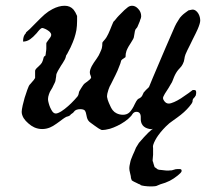

<svg xmlns="http://www.w3.org/2000/svg" viewBox="-20 -441 765 670"><path d="M471.2 -29.3Q472.2 -50.8 456.1 -50.8Q447.3 -50.8 441.9 -42.5Q439.5 -38.1 435.5 -34.2Q428.2 -25.9 415.5 -17.1Q402.8 -8.3 389.6 -2Q376.5 4.4 363.8 8.3Q348.1 12.7 335 12.7Q324.2 8.3 309.6 -2.9Q300.8 -9.8 296.9 -12.2Q286.1 -19 283.2 -31.7Q282.2 -35.2 281.7 -38.6Q279.8 -49.8 276.9 -54.2Q272.9 -60.1 259.8 -60.1Q252.4 -60.1 246.1 -57.6Q241.2 -55.7 237.8 -50.8Q235.8 -47.4 231.4 -44.9Q226.6 -42 225.6 -40Q224.6 -38.1 220.2 -36.1Q217.8 -34.7 216.3 -34.7Q210.4 -34.7 189.9 -18.6Q182.6 -13.2 177.7 -9.8Q164.1 0 154.3 3.9Q141.1 9.3 127 9.3Q112.8 9.3 99.6 3.4Q88.9 -1.5 79.1 -10.3Q68.8 -19 62.5 -28.8Q55.7 -40.5 55.7 -50.8Q55.7 -57.6 59.1 -73.2Q62 -85.4 65.9 -99.6Q70.8 -115.7 75.2 -127.4Q80.6 -142.6 84 -146Q84.5 -146.5 85.9 -147.9Q90.3 -152.8 94.7 -158.2Q96.7 -160.6 97.7 -161.6Q102.5 -168 102.5 -168.9V-194.3Q102.5 -197.3 107.9 -203.1Q110.8 -206.1 114.3 -209Q119.1 -213.4 122.1 -216.8Q127 -222.2 128.9 -228.5Q130.4 -231.9 130.9 -234.9Q132.8 -245.1 136.2 -245.1Q138.7 -245.1 139.6 -252.4Q139.6 -254.4 140.1 -257.8Q140.6 -262.2 141.1 -264.6Q141.6 -269 141.6 -270.5V-290Q141.6 -292 147 -298.8Q148.4 -300.8 149.4 -302.2Q154.3 -308.1 155.8 -311Q158.7 -315.4 158.7 -319.3Q158.7 -324.2 154.3 -329.1Q150.9 -332.5 145.5 -335.9Q140.1 -339.4 134.8 -341.3Q129.9 -343.3 127.4 -343.3Q123 -343.3 113.8 -332.5Q110.8 -328.6 107.9 -325.2Q94.7 -310.5 85.4 -304.2Q73.7 -295.9 60.5 -295.9Q60.5 -302.7 61.5 -308.1Q63.5 -318.4 69.8 -324.7L70.8 -325.7Q69.3 -327.1 73.2 -330.1Q80.1 -335 102.5 -358.4Q125 -381.3 135.7 -390.6Q148.9 -401.9 163.1 -409.2Q185.5 -420.9 205.6 -420.9Q225.1 -420.9 236.8 -407.2Q243.2 -399.4 249 -385.3V-367.7Q249 -351.1 246.6 -335.9Q244.1 -322.3 239.3 -307.6Q234.9 -294.4 226.1 -275.4Q218.8 -260.3 214.4 -252.9Q211.9 -249 210.9 -247.6Q210 -244.6 209.5 -242.2Q208 -234.9 198.7 -220.7Q195.8 -215.8 192.9 -211.9Q186.5 -202.1 182.1 -193.8Q176.3 -183.1 176.3 -178.7Q176.3 -177.7 175.8 -173.3Q175.3 -170.9 174.8 -167.5Q174.3 -163.1 173.8 -160.6Q173.3 -156.7 170.9 -151.9Q168.9 -148.4 167 -144Q162.1 -132.8 158.2 -127.4Q153.8 -121.1 150.9 -112.3Q147.5 -102.5 147.5 -95.2Q147.5 -89.4 149.9 -81.1Q151.9 -73.2 155.3 -65.4Q159.2 -57.1 162.6 -52.2Q168 -44.9 174.8 -44.9Q181.6 -44.9 194.3 -52.7Q205.1 -59.6 217.8 -70.8Q228.5 -80.1 239.7 -92.3Q248 -101.1 250.5 -104.5Q253.9 -108.9 254.9 -115.7Q255.4 -119.6 256.8 -122.6Q256.8 -122.6 256.8 -122.6Q260.7 -129.4 263.2 -133.3Q265.6 -137.2 267.6 -140.1Q270.5 -144 271 -145Q271.5 -147 280.8 -153.8Q282.2 -154.8 283.2 -155.3Q291 -161.1 293.9 -164.1Q298.3 -168.5 297.9 -171.4Q297.9 -172.9 296.4 -176.8Q293.5 -182.6 293.5 -187.5Q293 -196.3 300.3 -210.4Q305.2 -219.7 317.9 -237.3Q325.2 -247.6 329.1 -257.3Q330.6 -261.2 332.5 -265.1Q335.4 -271.5 335.9 -275.9Q336.4 -277.8 336.9 -283.2Q336.9 -285.2 336.9 -287.6Q337.4 -292 337.4 -292.5Q337.4 -293.5 344.7 -301.8Q346.7 -304.2 347.2 -304.7Q350.6 -308.1 357.9 -322.8Q361.3 -330.1 364.3 -337.4Q367.2 -343.8 369.6 -350.6Q376 -366.7 377.4 -366.7Q377.9 -366.7 379.9 -369.1Q381.8 -371.1 384 -374Q386.2 -377 388.9 -380.1Q391.6 -383.3 394.5 -386.2Q396.5 -388.2 399.4 -391.1Q407.7 -399.9 414.1 -405.8Q420.9 -412.1 426.3 -416Q433.1 -420.9 440.9 -420.9Q452.1 -420.9 461.4 -411.1Q472.7 -399.9 472.7 -384.3L471.7 -377.9Q471.2 -376 469.2 -371.6Q468.8 -369.6 467.8 -366.7Q464.8 -359.9 462.9 -355Q460.4 -349.6 460 -348.1Q459 -345.2 455.6 -341.8Q453.1 -338.9 452.6 -337.9Q451.7 -336.4 450.7 -332Q449.7 -327.6 449.2 -323.2Q448.7 -317.9 447.8 -315.4Q447.3 -314 447.3 -312.5Q447.3 -307.6 437 -292Q432.1 -284.7 428.7 -278.8Q423.8 -270 421.4 -263.7Q418 -253.9 418 -241.7Q416 -240.2 412.6 -237.8Q405.3 -233.4 403.8 -231Q402.3 -229 401.9 -226.1Q400.9 -220.7 395.5 -208Q392.6 -201.2 390.1 -194.3Q387.2 -187 382.8 -178.7Q381.3 -175.3 379.4 -171.9Q371.6 -155.3 367.7 -148.4Q361.8 -138.7 358.4 -127.9Q353.5 -114.3 353.5 -103L356 -92.3Q356.4 -89.8 359.9 -82Q367.2 -64 373.5 -56.2Q378.9 -49.3 387.2 -45.4Q397.5 -40.5 409.2 -40.5Q421.9 -40.5 430.7 -47.9Q436 -52.2 441.9 -62Q446.3 -68.8 450.2 -77.6Q456.1 -89.8 460 -93.8Q462.4 -96.2 464.8 -97.2Q468.3 -98.1 472.7 -102.5Q475.6 -105.5 476.6 -107.9Q477.1 -109.4 478.3 -111.6Q479.5 -113.8 480.2 -115.5Q481 -117.2 481 -117.7Q481.9 -119.1 485.4 -122.6Q487.3 -124.5 489.3 -127Q493.2 -130.9 498.5 -135.7Q500 -137.2 500.5 -138.7Q502 -143.6 547.4 -250Q553.7 -264.6 557.6 -273.9Q570.8 -304.7 576.7 -317.9Q585 -337.4 590.3 -349.1Q595.7 -360.4 600.1 -366.7Q602.5 -370.6 604 -373Q606.9 -378.9 614.3 -386.2Q619.1 -391.1 625 -395.5Q630.4 -399.9 637.7 -404.8L649.4 -407.2Q655.8 -408.7 663.1 -403.8Q668.5 -399.9 671.9 -394Q675.3 -388.7 677.2 -381.3Q678.7 -374.5 678.7 -369.6Q678.7 -359.9 669.9 -339.4Q665 -328.1 652.3 -303.2Q647.5 -293 644 -286.1Q631.3 -261.2 627.4 -251.5Q624 -242.2 623.5 -235.8Q622.6 -226.6 617.7 -217.3Q614.3 -210 606.9 -202.6Q604.5 -199.7 602.5 -197.8Q593.8 -187.5 587.4 -172.4Q584 -165 583 -161.1Q582 -156.2 573.2 -142.6Q571.3 -139.2 568.4 -134.3Q559.1 -120.1 555.2 -113.8Q548.8 -103 548.8 -98.6Q548.8 -94.2 553.2 -88.4Q559.6 -79.6 568.8 -79.6Q575.7 -79.6 587.9 -85Q598.1 -89.4 611.3 -97.7Q620.6 -103.5 638.2 -116.2Q648.4 -123.5 649.9 -125Q651.4 -126.5 653.3 -127Q654.8 -127 656.2 -127Q663.1 -127 664.1 -123Q664.6 -121.1 664.6 -117.2Q664.6 -114.3 664.1 -112.8Q664.1 -112.3 663.6 -110.8Q663.6 -109.9 663.6 -109.4Q663.6 -107.9 661.1 -105Q660.6 -104 660.2 -103Q657.2 -99.6 655.3 -97.7Q653.8 -96.2 653.8 -95.7Q651.9 -93.3 651.9 -86.4Q650.4 -80.1 640.1 -68.4Q632.3 -59.1 622.1 -49.8Q611.3 -40 597.7 -30.3Q587.4 -22.5 582 -19Q571.3 -12.2 558.6 0.5Q548.8 10.3 540 21Q531.2 32.2 526.9 39.1Q521.5 47.9 517.6 56.6Q513.2 66.9 513.7 70.8L514.2 75.7V99.1L512.7 116.2Q512.2 120.6 513.2 122.1Q514.2 123.5 515.6 129.9Q517.6 137.2 519.5 142.1L525.9 146.5Q528.3 149.9 534.7 151.4Q537.1 151.9 540.5 151.9Q563.5 155.3 571.8 153.8Q579.6 154.3 586.4 151.4Q592.8 148.9 600.1 148.9H606.9Q613.8 148.9 613.8 154.8Q613.8 156.2 613.3 157.7Q611.8 162.1 599.6 171.9Q586.4 182.6 572.3 189.9Q557.6 197.3 539.6 202.1L525.4 208Q522.9 209 510.7 209.5Q506.3 209.5 503.4 209.5Q496.1 209.5 483.9 208Q476.6 207 475.6 206.5Q469.7 205.6 469.7 203.1Q463.4 201.2 456.5 197.3Q452.6 195.3 447.3 192.9L439.9 188.5L437 180.2Q437 174.3 434.6 166Q434.1 164.1 433.6 161.6Q431.2 152.8 431.2 145.5Q431.2 139.6 434.1 127.4Q435.5 119.6 437.5 114.7Q439 109.9 443.8 99.1Q446.3 93.8 448.7 88.4L454.6 74.2L464.8 57.6L482.9 37.1Q498 20 513.7 8.3Q508.3 10.7 504.4 9.3Q503.4 9.3 500.5 8.8Q469.7 2.4 471.2 -29.3Z"/></svg>

Font: IM FELL English
Style: Italic
Weight: 400
Italic angle: -18°
Designer: Igino Marini
Foundry: Igino Marini
Version: 3.00